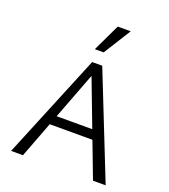

<svg xmlns="http://www.w3.org/2000/svg" viewBox="-160 -1022 1001 1136"><g transform="rotate(20 340.5 -453.5)"><path d="M558.5 0 323.8 -617.5H352.4L117.5 0H42.8L313.7 -658H377.2L638.2 0ZM161.6 -226.5 183.1 -285H479.4L510.5 -226.5ZM302.5 -735.1 384.3 -907H466L358.1 -735.1Z"/></g></svg>

Font: Ysabeau
Style: Bold
Weight: 700
Designer: Christian Thalmann (Catharsis Fonts)
Version: Version 2.000;gftools[0.9.27.dev2+g8671c4b]